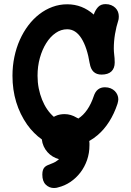

<svg xmlns="http://www.w3.org/2000/svg" viewBox="-20 -668 642 939"><path d="M438.5 -197.8Q452.6 -241.2 493.2 -241.2Q508.8 -241.2 521 -236.1Q533.2 -231 541.5 -222.7Q549.8 -214.4 554.2 -203.9Q558.6 -193.4 558.6 -182.6Q558.6 -174.8 554.7 -160.6Q538.6 -111.8 513.9 -73Q489.3 -34.2 457 -6.8Q447.3 1.5 437.5 8.3Q427.7 15.1 416.5 21.5Q417.5 26.9 417.5 31.7Q417.5 36.6 417.5 42.5Q417.5 80.6 405.8 114.5Q394 148.4 373.3 175.5Q352.5 202.6 324.5 221.7Q296.4 240.7 263.7 248.5L266.1 248Q255.4 251.5 244.1 251.5Q220.7 251.5 203.9 235.1Q187 218.8 187 186Q187 171.9 190.2 163.1Q193.4 154.3 199 148.9Q204.6 143.6 212.6 140.1Q220.7 136.7 230.5 132.8Q240.2 129.4 251 123.5Q260.3 117.7 268.6 110.4Q252 106 237.5 97.2Q223.1 88.4 211.9 75.7Q200.7 63 193.6 47.4Q186.5 31.7 184.6 13.7Q165.5 0.5 147 -18.1Q128.4 -36.6 112.8 -58.6Q77.6 -108.9 59.3 -168.7Q41 -228.5 41 -297.9Q41 -345.2 50.3 -389.6Q59.6 -434.1 76.9 -472.9Q94.2 -511.7 118.4 -543.7Q142.6 -575.7 172.4 -598.6Q202.1 -621.6 236.6 -634.3Q271 -647 308.6 -647Q345.7 -647 378.2 -634.3Q410.6 -621.6 438.5 -596.7Q445.8 -618.2 459.2 -633.1Q472.7 -647.9 496.1 -647.9Q511.7 -647.9 523.9 -642.8Q536.1 -637.7 544.4 -629.4Q552.7 -621.1 556.9 -610.4Q561 -599.6 561 -588.4Q561 -578.1 559.6 -571.8Q548.3 -536.6 542.5 -501.5Q536.6 -466.3 536.6 -430.2Q536.6 -423.8 537.1 -416Q537.6 -408.2 538.6 -399.9Q539.6 -391.6 540.3 -383.1Q541 -374.5 541 -362.3Q541 -334 524.7 -318.6Q508.3 -303.2 476.6 -303.2Q427.7 -303.2 418.9 -357.9L418.5 -361.8L418.9 -356.9Q406.2 -436 378.2 -480.5Q350.1 -524.9 308.6 -524.9Q278.3 -524.9 252 -506.6Q225.6 -488.3 206.1 -457Q186.5 -425.8 175 -384.8Q163.6 -343.8 163.6 -297.9Q163.6 -265.6 169.4 -236.1Q175.3 -206.5 185.8 -180.4Q196.3 -154.3 210.9 -133.1Q225.6 -111.8 243.2 -96.7L252 -101.1Q262.7 -106 273.7 -107.9Q284.7 -109.9 295.9 -109.9Q326.7 -109.9 355.5 -92.3Q357.9 -90.8 358.4 -90.8Q358.9 -90.8 359.1 -90.8Q359.4 -90.8 359.9 -90.6Q360.4 -90.3 362.3 -87.9Q387.2 -103.5 406.5 -131.6Q425.8 -159.7 438.5 -197.8Z"/></svg>

Font: Erica Type
Style: Bold
Weight: 700
Designer: Peter Wiegel
Foundry: Peter Wiegel
Version: Version 1.000 2010 initial release